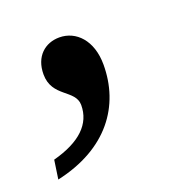

<svg xmlns="http://www.w3.org/2000/svg" viewBox="-92 -186 379 392"><g transform="rotate(-20 98.0 10.0)"><path d="M-27 146C87 121 140 46 140 -43C140 -96 110 -126 74 -126C43 -126 18 -105 18 -66C18 -16 69 -15 69 19C69 60 39 89 -21 105Z"/></g></svg>

Font: Noto Serif Tamil Condensed
Style: Italic
Weight: 400
Width: 3
Italic angle: -12°
Designer: Indian Type Foundry, Tom Grace, and the Monotype Design Team
Foundry: Monotype Imaging Inc.
Version: Version 2.003